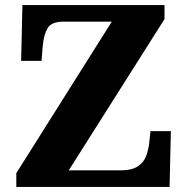

<svg xmlns="http://www.w3.org/2000/svg" viewBox="-20 -734 736 754"><path d="M44 0V-54L419 -649H230Q182 -649 167 -623.5Q152 -598 148 -554L143 -495H63L68 -714H626V-659L250 -65H452Q498 -65 521.5 -81Q545 -97 554 -121.5Q563 -146 566 -173L571 -219H651L646 0Z"/></svg>

Font: Noto Serif Sinhala ExtraBold
Style: Regular
Weight: 800
Designer: Jelle Bosma - Monotype Design Team
Foundry: Monotype Imaging Inc.
Version: Version 2.007; ttfautohint (v1.8.4.7-5d5b)